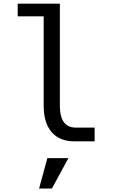

<svg xmlns="http://www.w3.org/2000/svg" viewBox="-20 -780 642 1065"><path d="M391.1 3.9Q310.1 3.9 266.1 -47.6Q222.2 -99.1 222.2 -194.3V-689.5H78.1V-759.8H312V-194.3Q312 -72.3 399.9 -72.3H504.9V3.9ZM242.7 97.2H359.4L268.1 265.6H196.8Z"/></svg>

Font: Vazir Code Hack
Style: Code-Hack
Weight: 400
Foundry: DejaVu fonts team - Redesigned by Saber Rastikerdar
Version: Version 1.1.2